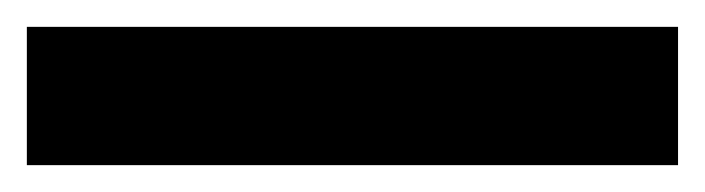

<svg xmlns="http://www.w3.org/2000/svg" viewBox="-22 51 525 143"><path d="M483 174V71H-2V174Z"/></svg>

Font: Noto Sans Bengali Condensed
Style: Bold
Weight: 700
Width: 3
Designer: Joana Ranito - Universal Thirst; Jelle Bosma - Monotype Design Team
Foundry: Universal Thirst ehf.
Version: Version 3.000